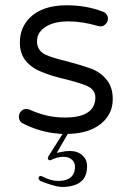

<svg xmlns="http://www.w3.org/2000/svg" viewBox="-20 -519 509 745"><path d="M417.5 -134.8Q417.5 -179.2 395 -208Q372.6 -237.3 335.4 -252Q294.9 -266.6 242.7 -280.3Q185.1 -293.9 155.8 -307.1Q132.8 -318.4 126 -340.8Q123.5 -349.1 123.5 -358.4Q123.5 -394.5 158.7 -416Q191.4 -436 245.1 -436Q298.8 -436 358.9 -418.5L370.1 -416.5Q381.8 -416.5 390.1 -425.8Q398.9 -434.6 398.9 -446.3Q398.9 -455.6 393.1 -463.9Q387.2 -471.7 376.5 -474.6Q314.5 -498.5 238.3 -498.5Q144 -498.5 95.2 -449.7Q57.1 -411.6 57.1 -353.5Q57.1 -311 80.1 -282.7Q104 -253.9 143.6 -239.3Q180.7 -223.6 236.8 -210.9Q296.4 -195.8 320.8 -184.1Q330.6 -179.2 337.4 -172.4Q350.1 -159.7 350.1 -141.6Q350.1 -110.8 331.1 -91.3Q311 -71.8 273.4 -65.9Q255.4 -63 232.4 -63Q194.3 -63 161.9 -70.6Q129.4 -78.1 95.2 -93.3Q89.4 -96.2 82 -96.2Q69.8 -96.2 61.5 -87.2Q53.2 -78.1 53.2 -66.4Q53.2 -50.8 64.9 -42Q133.3 -6.3 206.1 -0.5L222.7 1L168 87.4Q165.5 91.8 165.5 96.7Q167 100.1 168.5 101.1Q170.9 103 173.8 103L179.2 101.1Q204.6 89.4 225.6 89.4Q248 89.4 260.3 101.6Q271 112.3 271 128.9Q271 152.8 257.3 166.5Q240.7 183.1 206.1 183.1Q177.2 183.1 143.6 165.5Q139.6 163.6 138.7 163.6Q134.3 163.6 131.8 166.3Q129.4 168.9 129.4 173.8Q129.4 176.8 136.2 183.1Q191.9 205.1 218.8 206.5Q273.4 206.5 298.3 182.1Q317.9 162.1 317.9 126Q317.9 100.1 299.8 84Q281.2 66.9 252 66.9Q236.3 66.9 222.7 69.8L200.2 74.2L243.2 0.5H248.5Q336.4 -2.4 382.8 -48.8Q417.5 -83.5 417.5 -134.8Z"/></svg>

Font: YuPearl-ExtraLight
Style: ExtraLight
Weight: 200
Designer: Max Yao
Foundry: Max-Everyday
Version: Version 1.011; ttfautohint (v1.8.3)